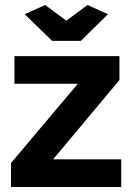

<svg xmlns="http://www.w3.org/2000/svg" viewBox="-20 -750 534 770"><path d="M161 -730 246 -667 331 -730 413 -693 304 -586H189L79 -693ZM24 -96 292 -414H38V-525H459V-429L193 -111H466V0H24Z"/></svg>

Font: Boldmen
Style: Bold
Weight: 700
Designer: Matt McInerney, Pablo Impallari, Rodrigo Fuenzalida
Foundry: LIVING CONCEPT
Version: Version 1.000